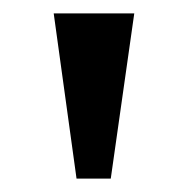

<svg xmlns="http://www.w3.org/2000/svg" viewBox="-20 -734 279 286"><path d="M94 -468H145L180 -714H60Z"/></svg>

Font: Noto Serif Medium
Style: Regular
Weight: 500
Designer: Monotype Design Team
Foundry: Monotype Imaging Inc.
Version: Version 2.013